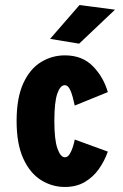

<svg xmlns="http://www.w3.org/2000/svg" viewBox="-20 -732 490 763"><path d="M238 11Q186.5 11 142.8 -16.5Q99 -44 72.5 -102Q46 -160 46 -251Q46 -343 72.5 -400.8Q99 -458.5 142.8 -485.2Q186.5 -512 238 -512Q306.5 -512 348.8 -469.2Q391 -426.5 408.5 -366L277 -312.5Q274 -327 269 -346.2Q264 -365.5 256.2 -379.5Q248.5 -393.5 237.5 -393.5Q219.5 -393.5 207.8 -360.2Q196 -327 196 -251Q196 -176.5 208.2 -141.8Q220.5 -107 238 -107Q249 -107 256.8 -119.5Q264.5 -132 269.8 -148.8Q275 -165.5 277 -177.5L408.5 -129.5Q395.5 -92.5 373 -60.5Q350.5 -28.5 317 -8.8Q283.5 11 238 11ZM294.5 -558.5 179 -577.5 296 -712 437 -693.5Z"/></svg>

Font: Trispace Condensed
Style: Bold
Weight: 700
Width: 3
Designer: Tyler Finck
Foundry: Etcetera Type Company
Version: Version 1.210; ttfautohint (v1.8.3)